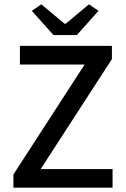

<svg xmlns="http://www.w3.org/2000/svg" viewBox="-20 -867 580 887"><path d="M42 0V-61L371 -569H72V-655H497V-594L168 -86H500V0ZM227 -705 127 -817 171 -847 279 -757H283L391 -847L435 -817L335 -705Z"/></svg>

Font: Assistant ExtraLight SemiBold
Style: Regular
Weight: 600
Version: Version 3.000